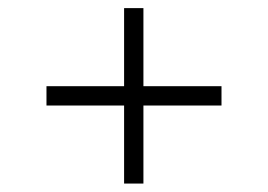

<svg xmlns="http://www.w3.org/2000/svg" viewBox="-20 -509 650 466"><path d="M281.2 -252.9H92.8V-299.8H281.2V-489.3H328.1V-299.8H517.6V-252.9H328.1V-63.5H281.2Z"/></svg>

Font: Pretendard Std ExtraLight
Style: Regular
Weight: 200
Designer: Base glyphs from Inter by Rasmus Andersson; Hangeul glyphs from Noto Sans CJK(Source Han Sans) by Jang Soo-young and Kan
Foundry: Kil Hyung-jin
Version: Version 1.309